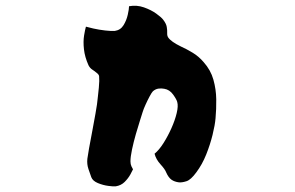

<svg xmlns="http://www.w3.org/2000/svg" viewBox="-20 -602 1040 677"><path d="M555 -533Q566 -519 568 -507Q570 -495 569.5 -485.5Q569 -476 573 -470Q583 -455 618 -438Q638 -429 659.5 -416Q681 -403 698 -383Q723 -355 732.5 -321Q742 -287 742.5 -252Q743 -217 740 -185Q738 -161 729.5 -126.5Q721 -92 707 -57Q693 -22 672 6Q653 32 637.5 37Q622 42 611 41Q595 39 584.5 31.5Q574 24 566 6Q562 -5 546 -22.5Q530 -40 525 -60Q541 -73 556.5 -97.5Q572 -122 584.5 -150Q597 -178 603 -203Q609 -228 605 -242Q603 -251 590.5 -268.5Q578 -286 559 -289Q549 -291 538.5 -289.5Q528 -288 519 -280Q515 -276 507.5 -262Q500 -248 493 -232.5Q486 -217 483 -207Q481 -200 474 -178.5Q467 -157 459 -129Q451 -101 445.5 -75Q440 -49 440 -33Q440 -23 443.5 -15.5Q447 -8 449 -5Q447 0 439.5 13.5Q432 27 419.5 39.5Q407 52 388 55Q381 56 362 53.5Q343 51 325 43.5Q307 36 302 23Q298 12 292 -5.5Q286 -23 288 -42Q289 -51 294 -79Q299 -107 305.5 -140.5Q312 -174 316.5 -200.5Q321 -227 322 -234Q323 -243 325 -260Q327 -277 328.5 -293Q330 -309 330 -316Q330 -327 329.5 -333Q329 -339 321 -345Q314 -351 305.5 -356.5Q297 -362 292 -372Q279 -401 276 -428.5Q273 -456 276.5 -477Q280 -498 283 -508Q289 -506 309 -501.5Q329 -497 351 -494.5Q373 -492 385 -493Q405 -496 415.5 -513Q426 -530 430.5 -550Q435 -570 435 -580Q462 -585 487.5 -576Q513 -567 531 -554Q549 -541 555 -533Z"/></svg>

Font: Potta One
Style: Regular
Weight: 400
Designer: 108,108go
Foundry: Font Zone 108
Version: Version 1.000